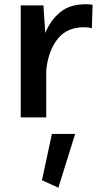

<svg xmlns="http://www.w3.org/2000/svg" viewBox="-20 -548 472 896"><path d="M222.2 77.1H330.6L252.4 328.1L175.8 293ZM76.7 -522.9H182.6L191.4 -394Q215.3 -453.1 260.5 -490.7Q305.7 -528.3 381.3 -528.3Q396 -528.3 412.1 -525.9L408.7 -416Q393.1 -420.9 371.6 -420.9Q292 -420.9 248.8 -366Q205.6 -311 196.3 -224.1H195.8V0H76.7Z"/></svg>

Font: Estedad-FD SemiBold
Style: Regular
Weight: 600
Designer: Amin Abedi
Version: Version 7.3